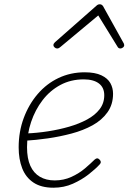

<svg xmlns="http://www.w3.org/2000/svg" viewBox="-20 -856 599 895"><path d="M229 19Q172 19 136 -5Q100 -29 83.5 -71.5Q67 -114 67 -169Q67 -242 90.5 -305.5Q114 -369 155.5 -417.5Q197 -466 253 -492.5Q309 -519 375 -519Q423 -519 452.5 -505Q482 -491 494.5 -468.5Q507 -446 507 -419Q507 -369 481 -332.5Q455 -296 411.5 -272Q368 -248 313.5 -233.5Q259 -219 203 -211Q147 -203 97 -200L104 -234Q153 -236 204.5 -244Q256 -252 302.5 -265.5Q349 -279 386 -299Q423 -319 444.5 -347Q466 -375 466 -412Q466 -448 441 -467Q416 -486 370 -486Q310 -486 261.5 -460Q213 -434 178.5 -389Q144 -344 125 -287.5Q106 -231 106 -170Q106 -117 121.5 -83Q137 -49 166 -32Q195 -15 235 -15Q277 -15 313 -31.5Q349 -48 376 -71Q403 -94 421 -112Q428 -118 433 -118Q438 -118 443 -113Q448 -109 449.5 -103Q451 -97 445 -90Q426 -69 393.5 -43.5Q361 -18 319.5 0.5Q278 19 229 19ZM246 -630Q240 -630 234.5 -635Q229 -640 229 -645Q229 -649 230.5 -652Q232 -655 236 -659L428 -828Q433 -833 437 -834.5Q441 -836 445 -836Q449 -836 452.5 -834.5Q456 -833 460 -828L554 -659Q556 -656 557.5 -652.5Q559 -649 559 -646Q559 -639 553 -634.5Q547 -630 541 -630Q537 -630 533.5 -632Q530 -634 528 -638L438 -784L264 -639Q257 -633 253.5 -631.5Q250 -630 246 -630Z"/></svg>

Font: Playwrite CU Thin
Style: Regular
Weight: 250
Designer: Veronika Burian, José Scaglione
Foundry: TypeTogether
Version: Version 1.002